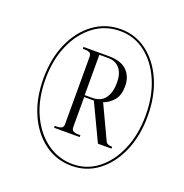

<svg xmlns="http://www.w3.org/2000/svg" viewBox="-131 -843 931 971"><g transform="rotate(20 334.5 -357.5)"><path d="M357 10Q275 10 210.5 -37.5Q146 -85 109.5 -168Q73 -251 73 -358Q73 -464 109.5 -547Q146 -630 210.5 -677.5Q275 -725 357 -725Q437 -725 499.5 -677.5Q562 -630 598 -547Q634 -464 634 -357Q634 -251 598 -168Q562 -85 499.5 -37.5Q437 10 357 10ZM359 0Q435 0 494.5 -46.5Q554 -93 588.5 -174Q623 -255 623 -358Q623 -461 588.5 -541.5Q554 -622 494 -668.5Q434 -715 357 -715Q278 -715 216.5 -669Q155 -623 119.5 -542.5Q84 -462 84 -358Q84 -252 120.5 -171.5Q157 -91 219.5 -45.5Q282 0 359 0ZM209 -141V-151H221Q235 -151 245 -156Q255 -161 255 -178V-539Q255 -556 245 -561Q235 -566 221 -566H209V-576H343Q411 -576 443 -544.5Q475 -513 475 -461Q475 -412 452 -385Q429 -358 398 -347L484 -164Q491 -151 518 -151V-141H445L351 -339H299V-178Q299 -161 309.5 -156Q320 -151 334 -151H347V-141ZM338 -349Q385 -349 407.5 -380Q430 -411 430 -463Q430 -513 407.5 -539.5Q385 -566 345 -566H298V-349Z"/></g></svg>

Font: Noto Serif Display ExtraCondensed
Style: Italic
Weight: 400
Width: 2
Italic angle: -12°
Designer: Monotype Design Team
Foundry: Monotype Imaging Inc.
Version: Version 2.009